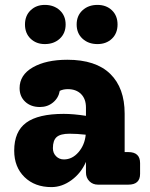

<svg xmlns="http://www.w3.org/2000/svg" viewBox="-20 -754 614 784"><path d="M163 -574Q128 -574 105 -596Q82 -618 82 -654Q82 -690 105 -712Q128 -734 163 -734Q200 -734 224 -712Q248 -690 248 -654Q248 -618 224 -596Q200 -574 163 -574ZM378 -574Q341 -574 317 -596Q293 -618 293 -654Q293 -690 317 -712Q341 -734 378 -734Q414 -734 437 -712Q460 -690 460 -654Q460 -618 437 -596Q414 -574 378 -574ZM504 -133Q552 -133 552 -88V-44Q552 0 504 0H380Q359 0 345 -14Q331 -28 331 -50V-93Q311 -47 272 -18.5Q233 10 190 10Q122 10 80 -31Q38 -72 38 -139Q38 -217 87 -253Q136 -289 240 -289Q280 -289 331 -281V-315Q331 -350 311 -370Q291 -390 257 -390Q238 -390 224 -383Q219 -354 196.5 -335.5Q174 -317 143 -317Q106 -317 83 -338.5Q60 -360 60 -394Q60 -448 114 -479Q168 -510 255 -510Q371 -510 430 -452.5Q489 -395 489 -290V-133ZM241 -103Q275 -103 300.5 -132.5Q326 -162 330 -204Q294 -208 264 -208Q227 -208 211.5 -194.5Q196 -181 196 -149Q196 -129 209 -116Q222 -103 241 -103Z"/></svg>

Font: Solway ExtraBold
Style: Regular
Weight: 800
Designer: Mariya V. Pigoulevskaya
Foundry: The Northern Block Ltd.
Version: Version 1.000;hotconv 1.0.109;makeotfexe 2.5.65596